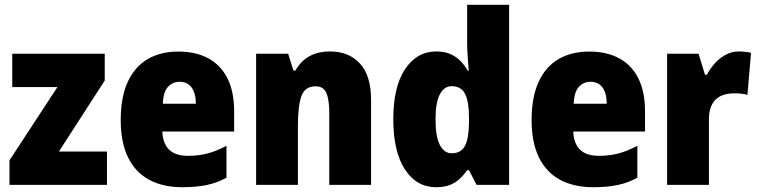

<svg xmlns="http://www.w3.org/2000/svg" viewBox="-20 -780 3198 810"><path d="M431.2 0H20V-103.5L222.2 -412.6H31.7V-553.2H421.9V-440.4L228.5 -140.6H431.2Z M732.9 -562.5Q806.2 -562.5 858.9 -533.9Q911.6 -505.4 939.7 -449.2Q967.8 -393.1 967.8 -310.1V-225.1H665Q666.5 -175.8 693.1 -149.2Q719.7 -122.6 772.9 -122.6Q817.9 -122.6 855.7 -132.6Q893.6 -142.6 935.5 -165V-30.3Q897.9 -9.3 853.8 0.2Q809.6 9.8 749.5 9.8Q667.5 9.8 609.4 -21.5Q551.3 -52.7 520.3 -115.7Q489.3 -178.7 489.3 -273.4Q489.3 -369.6 518.6 -433.8Q547.9 -498 602.3 -530.3Q656.7 -562.5 732.9 -562.5ZM738.3 -435.1Q708.5 -435.1 688.7 -413.6Q668.9 -392.1 667 -342.3H806.2Q806.2 -372.1 798.1 -392.8Q790 -413.6 774.9 -424.3Q759.8 -435.1 738.3 -435.1Z M1372.6 -563Q1451.2 -563 1498.3 -512.2Q1545.4 -461.4 1545.4 -359.9V0H1369.1V-305.2Q1369.1 -359.9 1356.7 -387.9Q1344.2 -416 1311.5 -416Q1267.6 -416 1252.2 -376Q1236.8 -335.9 1236.8 -247.6V0H1060.5V-553.2H1195.8L1217.8 -482.4H1226.1Q1241.2 -508.8 1262.2 -526.9Q1283.2 -544.9 1310.8 -554Q1338.4 -563 1372.6 -563Z M1819.3 9.8Q1737.3 9.8 1688.2 -65.4Q1639.2 -140.6 1639.2 -276.9Q1639.2 -414.1 1689 -488.5Q1738.8 -563 1820.8 -563Q1852.1 -563 1876.2 -553.5Q1900.4 -543.9 1919.4 -525.9Q1938.5 -507.8 1953.1 -481.9H1957.5Q1955.1 -511.2 1952.9 -543Q1950.7 -574.7 1950.7 -600.1V-759.8H2127.9V0H1990.7L1958.5 -62H1950.7Q1935.1 -39.6 1917 -23.4Q1898.9 -7.3 1875.5 1.2Q1852.1 9.8 1819.3 9.8ZM1885.3 -133.3Q1924.8 -133.3 1941.4 -164.3Q1958 -195.3 1958.5 -262.2V-285.6Q1958.5 -351.1 1942.1 -383.8Q1925.8 -416.5 1884.8 -416.5Q1854 -416.5 1835.7 -382.1Q1817.4 -347.7 1817.4 -276.4Q1817.4 -202.6 1835.9 -168Q1854.5 -133.3 1885.3 -133.3Z M2466.3 -562.5Q2539.6 -562.5 2592.3 -533.9Q2645 -505.4 2673.1 -449.2Q2701.2 -393.1 2701.2 -310.1V-225.1H2398.4Q2399.9 -175.8 2426.5 -149.2Q2453.1 -122.6 2506.3 -122.6Q2551.3 -122.6 2589.1 -132.6Q2627 -142.6 2668.9 -165V-30.3Q2631.3 -9.3 2587.2 0.2Q2543 9.8 2482.9 9.8Q2400.9 9.8 2342.8 -21.5Q2284.7 -52.7 2253.7 -115.7Q2222.7 -178.7 2222.7 -273.4Q2222.7 -369.6 2252 -433.8Q2281.2 -498 2335.7 -530.3Q2390.1 -562.5 2466.3 -562.5ZM2471.7 -435.1Q2441.9 -435.1 2422.1 -413.6Q2402.3 -392.1 2400.4 -342.3H2539.6Q2539.6 -372.1 2531.5 -392.8Q2523.4 -413.6 2508.3 -424.3Q2493.2 -435.1 2471.7 -435.1Z M3096.7 -563Q3109.4 -563 3123 -561.5Q3136.7 -560.1 3148.4 -557.1L3133.3 -379.9Q3124 -382.8 3110.6 -384.5Q3097.2 -386.2 3076.2 -386.2Q3055.2 -386.2 3036.1 -380.9Q3017.1 -375.5 3002.4 -363Q2987.8 -350.6 2979.2 -329.1Q2970.7 -307.6 2970.7 -274.9V0H2794.4V-553.2H2927.2L2954.1 -464.8H2962.4Q2975.1 -489.7 2995.1 -512.2Q3015.1 -534.7 3041.3 -548.8Q3067.4 -563 3096.7 -563Z"/></svg>

Font: Open Sans SemiCondensed ExtraBold
Style: Regular
Weight: 800
Width: 4
Designer: Monotype Design Team
Foundry: Monotype Imaging Inc.
Version: Version 3.000